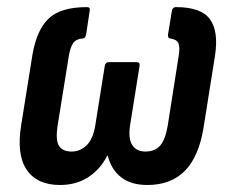

<svg xmlns="http://www.w3.org/2000/svg" viewBox="-20 -520 650 548"><path d="M151 8Q86 8 56.4 -35.1Q26.7 -78.2 40.5 -163.5L72.9 -365.4Q85.1 -435.3 119.3 -467.5Q153.5 -499.7 228 -499.7Q238.4 -499.7 236 -489.6L225.8 -421.4Q223.4 -410.2 216 -410.2Q197.6 -409 189.2 -397.4Q180.7 -385.9 176.5 -360.7L144.5 -161.9Q138.1 -120.6 148.2 -104.1Q158.4 -87.5 184.2 -87.5Q209.9 -87.5 228.1 -106.2Q246.2 -124.8 252 -162.5L279 -331.6Q281 -342.6 290.4 -342.6H369.7Q380.3 -342.6 378.3 -331.6L351.3 -162.5Q345.5 -124.8 357.4 -106.2Q369.3 -87.5 395 -87.5Q421.9 -87.5 436.8 -104.1Q451.7 -120.6 458.8 -161.9L490 -360.7Q494.2 -385.9 489.2 -396.8Q484.2 -407.8 465.5 -410.2Q458.5 -411.4 459.5 -421.4L470.7 -489.6Q472.7 -499.7 482.1 -499.7Q554.2 -499.7 579.4 -465Q604.6 -430.2 593.4 -359.4L561 -155.9Q547.6 -73 507.8 -32.5Q467.9 8 400.6 8Q354 8 325.7 -14.1Q297.4 -36.2 287.5 -75.8H286.1Q266.9 -37.4 232.5 -14.7Q198.1 8 151 8Z"/></svg>

Font: Sofia Sans Condensed
Style: Italic
Weight: 400
Italic angle: -9°
Designer: Botio Nikoltchev, Ani Petrova
Foundry: lettersoup
Version: Version 4.101